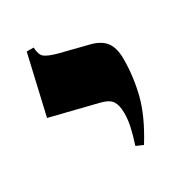

<svg xmlns="http://www.w3.org/2000/svg" viewBox="-108 -660 515 553"><g transform="rotate(-30 150.0 -384.0)"><path d="M288 -427Q288 -369 273.5 -311.5Q259 -254 215 -183L192 -193Q203 -227 207.5 -249Q212 -271 212 -291Q212 -317 203 -331Q194 -345 165 -352L12 -390L57 -585H80Q81 -560 92 -551.5Q103 -543 132 -535L223 -512Q257 -504 272.5 -484.5Q288 -465 288 -427Z"/></g></svg>

Font: Bona Nova SC
Style: Bold
Weight: 700
Designer: Mateusz Machalski
Foundry: Capitalics
Version: Version 4.001; ttfautohint (v1.8.4.7-5d5b)